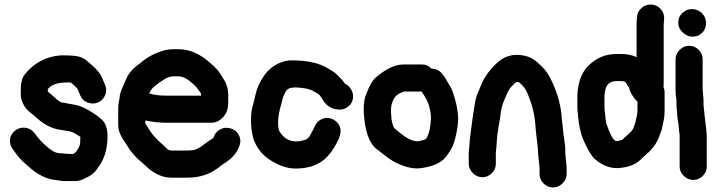

<svg xmlns="http://www.w3.org/2000/svg" viewBox="-20 -744 3147 843"><path d="M238 -72C223 -72 203 -84 176 -109C164 -120 156 -128 150 -136L131 -160C121 -173 108 -181 92 -183C76 -185 61 -182 48 -172C35 -162 26 -149 24 -133C22 -117 26 -102 36 -89L42 -81C58 -57 78 -35 103 -15C144 23 186 44 229 47L249 50C257 51 268 51 282 51H310C324 51 338 47 351 40C376 29 392 17 401 5C410 -7 417 -18 423 -27C442 -59 452 -98 452 -145C452 -178 444 -202 430 -216C416 -230 396 -244 371 -259C346 -274 324 -282 303 -285C282 -288 270 -291 266 -292C262 -293 257 -293 251 -294C245 -295 235 -302 220 -316C205 -330 195 -338 190 -342V-353L197 -360C212 -375 239 -382 280 -382C286 -382 291 -382 293 -380C295 -378 300 -374 307 -368C314 -362 319 -356 322 -350L332 -326C338 -311 348 -300 364 -294C380 -288 395 -288 410 -294C425 -300 436 -312 442 -327C448 -342 448 -357 441 -372L427 -405C420 -422 404 -441 379 -462C373 -467 367 -472 359 -479C351 -486 341 -491 328 -495C315 -499 289 -501 249 -501C184 -497 131 -469 90 -419C77 -404 71 -379 71 -345C71 -336 71 -327 72 -318C77 -289 92 -265 118 -246C127 -239 135 -233 139 -228C173 -197 208 -179 245 -174C266 -171 282 -168 291 -166C300 -164 314 -156 333 -143C333 -137 332 -129 332 -120C332 -111 329 -101 323 -91C317 -81 313 -76 310 -74C307 -72 305 -70 302 -68H282Z M635 -334C643 -350 651 -361 661 -367C665 -370 669 -373 673 -377C676 -379 685 -384 699 -394C713 -404 728 -409 744 -409H763C779 -409 795 -402 813 -388C831 -374 844 -361 852 -348C855 -344 858 -340 860 -337C862 -334 863 -330 863 -326V-324H715C682 -324 655 -327 635 -334ZM715 -205H907C921 -205 933 -209 944 -216C970 -234 983 -261 982 -295V-326C982 -355 974 -380 959 -401C947 -425 928 -448 901 -469C858 -508 812 -528 763 -528H744C721 -528 701 -524 683 -517C653 -507 626 -492 602 -472C598 -468 593 -464 588 -461C568 -447 552 -430 540 -410C537 -404 531 -391 522 -370C513 -349 507 -334 506 -324C505 -314 504 -305 502 -297C500 -289 499 -279 499 -267V-194C499 -175 506 -155 520 -132C524 -127 530 -118 538 -105C546 -92 554 -80 562 -71C570 -62 577 -55 582 -49C597 -36 608 -26 615 -20C652 17 691 36 732 36H803C855 36 899 22 935 -5C955 -20 967 -29 973 -32C1003 -53 1022 -76 1030 -101C1037 -116 1037 -131 1031 -146C1025 -161 1014 -172 999 -178C984 -184 967 -185 951 -178C935 -171 924 -159 918 -141C918 -139 914 -137 907 -132C900 -127 889 -120 876 -110C863 -100 852 -93 843 -89C834 -85 819 -83 797 -83H732C725 -83 718 -86 711 -93C704 -100 698 -106 692 -111C666 -133 647 -155 634 -177C629 -186 623 -194 618 -201V-215C651 -208 684 -205 715 -205Z M1523 -349C1516 -362 1507 -371 1494 -377C1487 -388 1478 -398 1467 -409C1456 -420 1448 -427 1441 -431C1434 -435 1428 -439 1423 -442C1384 -467 1330 -479 1260 -479C1251 -479 1240 -478 1229 -475C1184 -463 1151 -435 1127 -392C1115 -371 1107 -351 1103 -333C1099 -315 1095 -297 1090 -281C1085 -265 1082 -243 1082 -216C1082 -189 1085 -162 1092 -137C1103 -102 1124 -73 1156 -48C1198 -19 1238 -4 1277 -4C1316 -4 1350 -11 1377 -26C1413 -44 1443 -81 1468 -136C1476 -156 1478 -173 1472 -188C1466 -203 1455 -214 1440 -221C1425 -228 1410 -228 1395 -222C1380 -216 1369 -205 1362 -190C1358 -181 1355 -174 1352 -169C1349 -164 1346 -159 1343 -153C1341 -146 1335 -139 1323 -131C1307 -126 1293 -123 1281 -123C1250 -123 1226 -137 1208 -166C1203 -174 1201 -187 1201 -205C1201 -223 1204 -244 1209 -265L1217 -295C1220 -307 1222 -316 1224 -321L1235 -343C1242 -354 1254 -360 1273 -360C1292 -360 1310 -358 1329 -354C1342 -351 1351 -347 1358 -343C1365 -339 1371 -335 1376 -332C1381 -329 1386 -324 1390 -317C1394 -310 1398 -304 1402 -298C1416 -279 1435 -267 1458 -264C1474 -261 1489 -263 1503 -272C1517 -281 1526 -293 1529 -308C1532 -323 1530 -336 1523 -349Z M1831 -342C1837 -333 1842 -326 1845 -321C1848 -316 1851 -310 1854 -304C1857 -298 1862 -288 1866 -271C1870 -254 1873 -238 1872 -221C1870 -181 1863 -153 1851 -135C1849 -132 1840 -129 1827 -126C1814 -123 1806 -123 1802 -125C1786 -127 1766 -137 1742 -156L1720 -174C1713 -179 1710 -183 1709 -184C1702 -203 1698 -219 1698 -232C1695 -262 1697 -283 1703 -297C1709 -311 1715 -320 1720 -324C1725 -328 1731 -333 1739 -336L1752 -342ZM1874 -443C1863 -455 1849 -461 1832 -461H1752C1714 -461 1673 -441 1629 -403C1616 -392 1603 -370 1591 -338C1580 -315 1576 -288 1577 -255C1581 -171 1600 -116 1633 -90C1648 -78 1661 -69 1672 -60C1683 -51 1694 -44 1705 -37C1748 -13 1788 -2 1823 -5C1880 -12 1919 -29 1940 -58C1949 -70 1957 -82 1964 -95C1971 -108 1978 -130 1984 -160C1990 -190 1993 -216 1991 -238C1989 -260 1985 -283 1978 -308C1971 -333 1965 -350 1960 -359C1955 -368 1949 -376 1945 -384C1941 -392 1936 -400 1930 -409L1922 -419C1911 -434 1895 -442 1874 -443Z M2336 -141C2341 -102 2343 -77 2343 -65L2349 -8V19C2349 35 2354 49 2366 61C2378 73 2392 79 2408 79C2424 79 2438 73 2450 61C2462 49 2468 35 2468 19V-10L2462 -70C2462 -88 2462 -102 2460 -113C2458 -124 2456 -138 2454 -155C2452 -172 2451 -185 2450 -194C2449 -203 2448 -212 2447 -220C2444 -276 2429 -332 2403 -387C2397 -400 2390 -413 2382 -425C2374 -437 2359 -453 2336 -473C2313 -493 2284 -503 2248 -503C2212 -503 2181 -488 2153 -459C2128 -434 2110 -409 2098 -384L2075 -329C2071 -319 2067 -304 2064 -283C2061 -262 2058 -245 2056 -233L2046 -157C2044 -144 2043 -132 2042 -121C2041 -110 2041 -101 2040 -94C2039 -87 2038 -79 2038 -71V-25C2038 -9 2044 4 2056 16C2068 28 2082 34 2098 34C2114 34 2128 28 2140 16C2152 4 2157 -9 2157 -25V-71C2157 -73 2157 -77 2158 -83C2159 -89 2160 -102 2161 -122C2162 -142 2165 -166 2170 -193C2175 -220 2178 -241 2180 -258C2182 -275 2192 -302 2209 -339C2214 -351 2223 -362 2236 -374L2244 -382C2246 -384 2248 -384 2252 -384C2256 -384 2259 -383 2261 -381C2277 -367 2287 -354 2293 -341C2313 -296 2326 -250 2330 -202C2331 -187 2333 -167 2336 -141Z M2707 -507H2687C2639 -507 2598 -490 2563 -455C2541 -433 2527 -404 2520 -369C2517 -352 2515 -337 2515 -326V-270C2515 -262 2516 -254 2517 -246C2518 -238 2518 -232 2519 -225C2522 -193 2529 -163 2539 -135C2557 -93 2574 -63 2590 -47C2629 -13 2670 0 2713 -8C2723 -10 2730 -11 2734 -12C2759 -18 2780 -30 2796 -46C2802 -52 2808 -58 2815 -64C2847 -91 2867 -120 2877 -152C2879 -159 2882 -165 2884 -171C2886 -177 2887 -182 2888 -188C2889 -194 2891 -203 2894 -216C2897 -229 2898 -243 2898 -259V-338C2898 -347 2896 -355 2893 -363C2894 -369 2894 -375 2894 -381V-632C2894 -637 2894 -643 2895 -649L2896 -660C2897 -676 2893 -690 2882 -703C2871 -716 2857 -723 2841 -724C2825 -725 2811 -721 2798 -710C2785 -699 2778 -686 2777 -670L2776 -659C2775 -650 2775 -641 2775 -632V-493C2756 -502 2734 -507 2707 -507ZM2642 -202C2641 -209 2639 -219 2638 -231C2637 -243 2636 -252 2635 -257C2634 -262 2634 -267 2634 -270V-326L2636 -341C2640 -372 2657 -388 2687 -388H2707C2713 -388 2719 -387 2724 -385C2727 -382 2729 -379 2730 -378L2737 -366C2739 -363 2740 -362 2741 -362C2746 -339 2759 -317 2779 -297V-259C2779 -254 2778 -244 2775 -230C2772 -216 2770 -207 2769 -204C2768 -201 2766 -197 2765 -192C2764 -187 2761 -182 2758 -176C2755 -170 2748 -163 2739 -155C2730 -147 2724 -142 2720 -138C2716 -134 2714 -131 2712 -130C2710 -129 2705 -128 2698 -126C2691 -124 2686 -124 2682 -126C2670 -132 2657 -158 2642 -202Z M3080 -184 3073 -242V-245L3069 -281V-305L3066 -341C3065 -347 3065 -353 3065 -359V-483C3065 -499 3060 -513 3048 -525C3036 -537 3022 -543 3006 -543C2990 -543 2976 -537 2964 -525C2952 -513 2946 -499 2946 -483V-359C2946 -339 2947 -322 2950 -307V-291C2950 -276 2951 -265 2952 -259C2953 -253 2953 -248 2953 -243C2953 -238 2954 -229 2956 -217C2958 -205 2960 -195 2960 -188C2960 -181 2961 -169 2964 -153V-13C2964 3 2970 16 2982 28C2994 40 3008 46 3024 46C3040 46 3054 40 3066 28C3078 16 3083 3 3083 -13V-149ZM2976 -687C2964 -676 2958 -662 2958 -645C2958 -628 2964 -614 2977 -602C2990 -590 3004 -583 3021 -583C3038 -583 3052 -589 3063 -600C3074 -611 3080 -625 3080 -642C3080 -659 3074 -674 3062 -686C3050 -698 3035 -704 3018 -704C3001 -704 2988 -698 2976 -687Z"/></svg>

Font: AppleStorm
Style: Xbd
Weight: 800
Foundry: Cannot Into Space Fonts
Version: Version 1.01